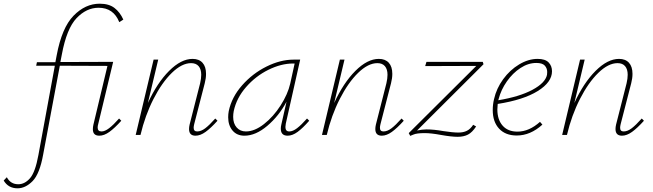

<svg xmlns="http://www.w3.org/2000/svg" viewBox="-143 -731 3536 1040"><path d="M502 -89 514 -77Q478 -37 449.5 -16.5Q421 4 395 4Q360 4 360 -31Q360 -43 363 -56L439 -374L181 -375L91 105Q72 211 33.5 250Q-5 289 -48 289Q-98 289 -123 247L-106 229Q-86 267 -44 267Q-9 267 19.5 234.5Q48 202 65 109L154 -375H53L57 -394H157L164 -431Q192 -581 255.5 -646Q319 -711 397 -711Q447 -711 477 -688Q507 -665 525 -625L503 -611Q472 -689 391 -689Q325 -689 271.5 -632.5Q218 -576 192 -436L184 -395L470 -396L389 -59Q386 -49 386 -40Q386 -19 407 -19Q425 -19 448 -36.5Q471 -54 502 -89Z M1035 -77Q999 -37 970.5 -16.5Q942 4 916 4Q881 4 881 -32Q881 -43 884 -56L941 -280Q947 -306 947 -326Q947 -356 933 -372.5Q919 -389 892 -389Q842 -389 788 -336.5Q734 -284 688.5 -195Q643 -106 618 0H592L689 -408H714L658 -173Q708 -282 773 -347Q838 -412 900 -412Q935 -412 954 -391Q973 -370 973 -331Q973 -307 966 -280L909 -59Q906 -47 906 -39Q906 -19 925 -19Q946 -19 968.5 -36Q991 -53 1023 -89Z M1532 -77Q1497 -37 1469 -16.5Q1441 4 1415 4Q1378 4 1378 -34Q1378 -45 1381 -57L1409 -180Q1368 -103 1305 -49.5Q1242 4 1181 4Q1140 4 1116.5 -24Q1093 -52 1093 -96Q1093 -113 1096 -129Q1112 -205 1168.5 -269Q1225 -333 1300.5 -370.5Q1376 -408 1447 -408H1483L1405 -61Q1403 -47 1403 -43Q1403 -19 1424 -19Q1443 -19 1466 -36.5Q1489 -54 1520 -89ZM1429 -278 1453 -387H1444Q1380 -387 1311 -353Q1242 -319 1190 -259.5Q1138 -200 1123 -129Q1120 -113 1120 -98Q1120 -62 1139 -40.5Q1158 -19 1189 -19Q1236 -19 1287 -59Q1338 -99 1377 -160Q1416 -221 1429 -278Z M2044 -77Q2008 -37 1979.5 -16.5Q1951 4 1925 4Q1890 4 1890 -32Q1890 -43 1893 -56L1950 -280Q1956 -306 1956 -326Q1956 -356 1942 -372.5Q1928 -389 1901 -389Q1851 -389 1797 -336.5Q1743 -284 1697.5 -195Q1652 -106 1627 0H1601L1698 -408H1723L1667 -173Q1717 -282 1782 -347Q1847 -412 1909 -412Q1944 -412 1963 -391Q1982 -370 1982 -331Q1982 -307 1975 -280L1918 -59Q1915 -47 1915 -39Q1915 -19 1934 -19Q1955 -19 1977.5 -36Q2000 -53 2032 -89Z M2420 -55 2436 -46Q2415 -14 2392 -2Q2369 10 2336 10Q2302 10 2246 0Q2192 -10 2158 -10Q2115 -10 2097.5 -2.5Q2080 5 2079 5L2071 -10L2437 -374L2160 -373L2167 -396H2472L2476 -383L2116 -24Q2144 -30 2167 -30Q2208 -30 2258 -21Q2310 -13 2340 -13Q2367 -13 2386 -22.5Q2405 -32 2420 -55Z M2847 -345Q2847 -286 2770 -238Q2693 -190 2553 -168Q2551 -148 2551 -138Q2551 -83 2579.5 -50.5Q2608 -18 2660 -18Q2723 -18 2782 -71L2795 -56Q2730 3 2656 3Q2595 3 2560.5 -34Q2526 -71 2526 -135Q2526 -165 2533 -194Q2546 -252 2582.5 -302Q2619 -352 2669 -382Q2719 -412 2769 -412Q2810 -412 2828.5 -393Q2847 -374 2847 -345ZM2821 -341Q2821 -361 2808 -375.5Q2795 -390 2762 -390Q2718 -390 2676 -362.5Q2634 -335 2602.5 -290Q2571 -245 2558 -195L2556 -188Q2671 -207 2741 -244.5Q2811 -282 2820 -326Q2821 -330 2821 -341Z M3345 -77Q3309 -37 3280.5 -16.5Q3252 4 3226 4Q3191 4 3191 -32Q3191 -43 3194 -56L3251 -280Q3257 -306 3257 -326Q3257 -356 3243 -372.5Q3229 -389 3202 -389Q3152 -389 3098 -336.5Q3044 -284 2998.5 -195Q2953 -106 2928 0H2902L2999 -408H3024L2968 -173Q3018 -282 3083 -347Q3148 -412 3210 -412Q3245 -412 3264 -391Q3283 -370 3283 -331Q3283 -307 3276 -280L3219 -59Q3216 -47 3216 -39Q3216 -19 3235 -19Q3256 -19 3278.5 -36Q3301 -53 3333 -89Z"/></svg>

Font: Ysabeau Infant Extralight
Style: Italic
Weight: 200
Italic angle: -12°
Designer: Christian Thalmann (Catharsis Fonts)
Version: Version 0.003